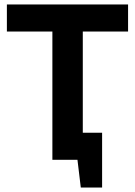

<svg xmlns="http://www.w3.org/2000/svg" viewBox="-20 -720 608 865"><path d="M216 -578H11V-700H557V-578H353V-122H440V125H344L329 0H216Z"/></svg>

Font: PTSans
Style: Bold
Weight: 700
Designer: A.Korolkova, O.Umpeleva, V.Yefimov
Foundry: ParaType Ltd
Version: Version 2.003W OFL